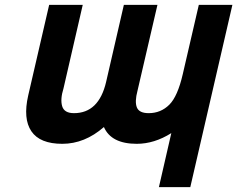

<svg xmlns="http://www.w3.org/2000/svg" viewBox="-20 -569 975 789"><path d="M545 -196Q533 -151 542.5 -127.5Q552 -104 591 -104Q641 -104 676 -139Q710 -173 731 -264L797 -549H935L762 200H633L684 -22Q614 22 542 22Q437 22 407 -47Q328 22 236 22Q144 22 109 -29.5Q74 -81 96 -177L182 -549H320L241 -206Q227 -161 235.5 -132.5Q244 -104 284 -104Q386 -104 416 -232L489 -549H627Z"/></svg>

Font: Miedinger
Style: Bold-Italic
Weight: 700
Italic angle: -13°
Version: Version 001.000